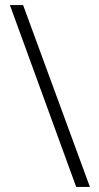

<svg xmlns="http://www.w3.org/2000/svg" viewBox="-20 -735 388 756"><path d="M71 -715H19L280 1H334Z"/></svg>

Font: Noto Sans Arabic UI Cn Lt
Style: Regular
Weight: 300
Width: 3
Designer: Monotype Design Team, Nadine Chahine and Nizar Qandah
Foundry: Monotype Imaging Inc.
Version: Version 2.010